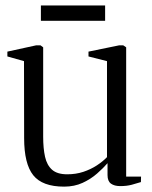

<svg xmlns="http://www.w3.org/2000/svg" viewBox="-20 -686 567 716"><path d="M428.5 8Q406.5 8 393.8 -1.2Q381 -10.5 381 -33V-77.5Q365.5 -59.5 342.2 -39Q319 -18.5 288.2 -4.2Q257.5 10 219 10Q138 10 104 -32.5Q70 -75 70 -171L69.5 -458L7.5 -475.5V-493.5L115 -517H131L141 -509.5V-176Q141 -132.5 148 -101.2Q155 -70 174.2 -53Q193.5 -36 230.5 -36Q263 -36 290.8 -45.2Q318.5 -54.5 340.8 -69Q363 -83.5 379 -100V-458L310 -475.5V-493.5L424.5 -517H439.5L450.5 -509.5V-27.5H506L505.5 -7Q490 -2 471.2 3Q452.5 8 428.5 8ZM372 -665.5V-608.5H132.5V-665.5Z"/></svg>

Font: Merriweather 120pt Light
Style: Regular
Weight: 300
Version: Version 2.100